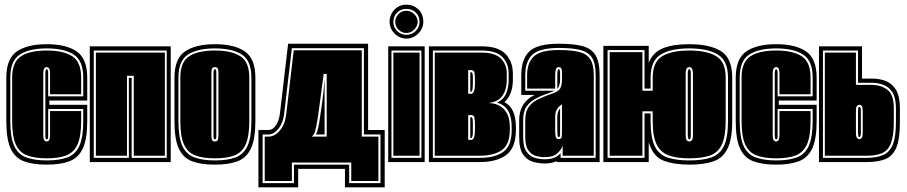

<svg xmlns="http://www.w3.org/2000/svg" viewBox="-20 -693 3877 821"><path d="M180 11Q120 11 82 -3.5Q44 -18 25.5 -58Q7 -98 7 -176V-361Q7 -442 52 -473Q97 -504 180 -504Q263 -504 308 -473Q353 -442 353 -361V-263H191V-245H353V-176Q353 -98 334 -58Q315 -18 277 -3.5Q239 11 180 11ZM180 -7Q234 -7 268.5 -20Q303 -33 319.5 -69.5Q336 -106 336 -176V-227H186V-111Q186 -97 180 -97Q174 -97 174 -111V-379Q174 -397 180 -397Q186 -397 186 -379V-281H336V-361Q336 -433 295.5 -459.5Q255 -486 180 -486Q105 -486 64.5 -459.5Q24 -433 24 -361V-176Q24 -106 40.5 -69.5Q57 -33 92 -20Q127 -7 180 -7ZM180 -16Q129 -16 96 -28.5Q63 -41 47.5 -75.5Q32 -110 32 -176V-361Q32 -428 70 -452.5Q108 -477 180 -477Q251 -477 289 -452.5Q327 -428 327 -361V-290H194V-379Q194 -406 180 -406Q165 -406 165 -379V-115Q165 -88 180 -88Q194 -88 194 -115V-218H327V-176Q327 -110 311.5 -75.5Q296 -41 263.5 -28.5Q231 -16 180 -16Z M364 0V-495H710V0ZM381 -18H531V-360H543V-18H693V-477H381ZM390 -27V-468H685V-27H552V-369H523V-27Z M899 11Q839 11 801 -3.5Q763 -18 744.5 -58Q726 -98 726 -176V-361Q726 -442 771 -473Q816 -504 899 -504Q982 -504 1027 -473Q1072 -442 1072 -361V-176Q1072 -98 1053 -58Q1034 -18 996 -3.5Q958 11 899 11ZM899 -7Q953 -7 987.5 -20Q1022 -33 1038.5 -69.5Q1055 -106 1055 -176V-361Q1055 -433 1014.5 -459.5Q974 -486 899 -486Q824 -486 783.5 -459.5Q743 -433 743 -361V-176Q743 -106 759.5 -69.5Q776 -33 811 -20Q846 -7 899 -7ZM899 -16Q848 -16 815 -28.5Q782 -41 766.5 -75.5Q751 -110 751 -176V-361Q751 -428 789 -452.5Q827 -477 899 -477Q970 -477 1008 -452.5Q1046 -428 1046 -361V-176Q1046 -110 1030.5 -75.5Q1015 -41 982.5 -28.5Q950 -16 899 -16ZM899 -88Q910 -88 912 -96.5Q914 -105 914 -112V-382Q914 -396 910.5 -401Q907 -406 899 -406Q892 -406 888 -401.5Q884 -397 884 -382V-112Q884 -102 886.5 -95Q889 -88 899 -88ZM899 -97Q893 -97 893 -112V-382Q893 -397 899 -397Q905 -397 905 -382V-112Q905 -97 899 -97Z M1085 108V-137H1128Q1146 -137 1159.5 -156.5Q1173 -176 1177 -208L1212 -506H1554V-137H1625V108H1455V29H1255V108ZM1103 90H1237V11H1473V90H1607V-118H1536V-487H1228L1195 -206Q1191 -168 1171 -143Q1151 -118 1128 -118H1103ZM1112 81V-109H1129Q1155 -109 1177 -135.5Q1199 -162 1204 -205L1236 -478H1527V-109H1598V81H1482V2H1228V81ZM1313 -109H1377V-377H1364Q1352 -286 1345 -233.5Q1338 -181 1333 -155.5Q1328 -130 1323.5 -121.5Q1319 -113 1313 -109ZM1330 -118Q1333 -120 1337 -132.5Q1341 -145 1345 -169Q1349 -196 1356.5 -246.5Q1364 -297 1368 -356V-118Z M1640 0V-495H1796V0ZM1654 -18H1782V-477H1654ZM1662 -27V-468H1774V-27ZM1718 -528Q1689 -528 1667.5 -549.5Q1646 -571 1646 -599Q1646 -630 1666.5 -651.5Q1687 -673 1718 -673Q1747 -673 1768.5 -653.5Q1790 -634 1790 -599Q1790 -571 1768.5 -549.5Q1747 -528 1718 -528ZM1718 -544Q1741 -544 1757.5 -560.5Q1774 -577 1774 -599Q1774 -625 1757.5 -640Q1741 -655 1718 -655Q1694 -655 1678 -639Q1662 -623 1662 -599Q1662 -577 1678 -560.5Q1694 -544 1718 -544ZM1718 -552Q1697 -552 1683.5 -567Q1670 -582 1670 -599Q1670 -618 1683.5 -632.5Q1697 -647 1718 -647Q1737 -647 1751.5 -632.5Q1766 -618 1766 -599Q1766 -582 1751.5 -567Q1737 -552 1718 -552Z M1814 0V-495H2039Q2110 -495 2141.5 -462.5Q2173 -430 2173 -378V-350Q2173 -322 2164.5 -298Q2156 -274 2137 -256Q2163 -243 2174.5 -215.5Q2186 -188 2186 -150V-138Q2186 -62 2145.5 -31Q2105 0 2031 0ZM1831 -18H2031Q2096 -18 2132 -43.5Q2168 -69 2168 -138V-150Q2168 -238 2105 -254Q2133 -267 2144 -293Q2155 -319 2155 -350V-378Q2155 -422 2128 -449.5Q2101 -477 2039 -477H1831ZM1839 -27V-468H2039Q2096 -468 2121.5 -443Q2147 -418 2147 -378V-350Q2147 -312 2129.5 -285Q2112 -258 2071 -253V-252Q2108 -252 2134 -227Q2160 -202 2160 -150V-138Q2160 -75 2125.5 -51Q2091 -27 2031 -27ZM1982 -292H1995Q2011 -292 2011 -339Q2011 -355 2010.5 -365.5Q2010 -376 2009 -382Q2007 -393 1995 -393H1982ZM1991 -301V-384H1995Q2000 -384 2001 -375Q2002 -370 2002 -361Q2002 -352 2002 -339Q2002 -301 1995 -301ZM1982 -95H1995Q2004 -95 2008 -108Q2011 -120 2011 -151Q2011 -163 2010.5 -172Q2010 -181 2009 -188Q2008 -201 1995 -201H1982ZM1991 -103V-192H1995Q2000 -192 2001 -182Q2002 -177 2002 -169Q2002 -161 2002 -151Q2002 -138 2002 -128.5Q2002 -119 2001 -114Q1999 -103 1995 -103Z M2309 6Q2285 6 2259.5 -1Q2234 -8 2217 -32Q2200 -56 2200 -107V-179Q2200 -255 2266 -287H2209V-372Q2209 -439 2243 -472.5Q2277 -506 2370 -506Q2434 -506 2472 -495.5Q2510 -485 2527 -456Q2544 -427 2544 -372V0H2360V-4Q2339 6 2309 6ZM2309 -12Q2335 -12 2351 -19Q2367 -26 2377 -38V-18H2527V-372Q2527 -421 2512 -445.5Q2497 -470 2462.5 -479Q2428 -488 2370 -488Q2288 -488 2257 -459.5Q2226 -431 2226 -372V-305H2350Q2344 -301 2333.5 -297.5Q2323 -294 2310 -289Q2291 -282 2269 -270.5Q2247 -259 2232 -238Q2217 -217 2217 -179V-107Q2217 -65 2231.5 -44.5Q2246 -24 2267 -18Q2288 -12 2309 -12ZM2309 -21Q2290 -21 2271 -26.5Q2252 -32 2239 -50.5Q2226 -69 2226 -107V-179Q2226 -217 2242.5 -238Q2259 -259 2286 -271Q2313 -283 2342 -293Q2368 -302 2375.5 -315Q2383 -328 2383 -354V-382Q2383 -393 2380.5 -399.5Q2378 -406 2369 -406Q2360 -406 2357 -397Q2354 -388 2354 -371V-314H2234V-372Q2234 -425 2263 -452Q2292 -479 2370 -479Q2425 -479 2457.5 -470.5Q2490 -462 2504.5 -439Q2519 -416 2519 -372V-27H2386V-71Q2381 -54 2363.5 -37.5Q2346 -21 2309 -21ZM2363 -313V-371Q2363 -397 2369 -397Q2375 -397 2375 -382V-354Q2375 -325 2363 -313ZM2369 -98Q2381 -98 2382 -110Q2383 -116 2383 -123.5Q2383 -131 2383 -141V-247Q2370 -239 2362 -226.5Q2354 -214 2354 -193V-135Q2354 -120 2356 -109Q2358 -98 2369 -98ZM2369 -107Q2364 -107 2364 -116L2363 -135V-193Q2363 -216 2375 -229V-117Q2375 -107 2369 -107Z M2927 11Q2861 11 2816.5 -6.5Q2772 -24 2754 -85V0H2560V-497H2754V-424Q2771 -469 2814.5 -486.5Q2858 -504 2927 -504Q3016 -504 3063.5 -474Q3111 -444 3111 -361V-176Q3111 -98 3091 -57.5Q3071 -17 3030.5 -3Q2990 11 2927 11ZM2927 -7Q2984 -7 3021 -19.5Q3058 -32 3075.5 -68.5Q3093 -105 3093 -176V-361Q3093 -433 3050 -459.5Q3007 -486 2927 -486Q2848 -486 2805 -459.5Q2762 -433 2762 -361V-314H2736V-479H2578V-18H2736V-208H2762V-176Q2762 -105 2779.5 -68.5Q2797 -32 2834 -19.5Q2871 -7 2927 -7ZM2927 -16Q2874 -16 2839.5 -28.5Q2805 -41 2788 -75Q2771 -109 2771 -176V-217H2727V-27H2587V-470H2727V-305H2771V-361Q2771 -428 2811.5 -452.5Q2852 -477 2927 -477Q3003 -477 3043 -452.5Q3083 -428 3083 -361V-176Q3083 -109 3066.5 -74.5Q3050 -40 3015.5 -28Q2981 -16 2927 -16ZM2927 -88Q2934 -88 2938.5 -93.5Q2943 -99 2943 -115V-379Q2943 -406 2927 -406Q2912 -406 2912 -379V-115Q2912 -98 2916 -94Q2921 -88 2927 -88ZM2927 -97Q2924 -97 2923 -101Q2921 -105 2921 -115V-379Q2921 -397 2927 -397Q2934 -397 2934 -379V-115Q2934 -105 2932 -101Q2931 -97 2927 -97Z M3299 11Q3239 11 3201 -3.5Q3163 -18 3144.5 -58Q3126 -98 3126 -176V-361Q3126 -442 3171 -473Q3216 -504 3299 -504Q3382 -504 3427 -473Q3472 -442 3472 -361V-263H3310V-245H3472V-176Q3472 -98 3453 -58Q3434 -18 3396 -3.5Q3358 11 3299 11ZM3299 -7Q3353 -7 3387.5 -20Q3422 -33 3438.5 -69.5Q3455 -106 3455 -176V-227H3305V-111Q3305 -97 3299 -97Q3293 -97 3293 -111V-379Q3293 -397 3299 -397Q3305 -397 3305 -379V-281H3455V-361Q3455 -433 3414.5 -459.5Q3374 -486 3299 -486Q3224 -486 3183.5 -459.5Q3143 -433 3143 -361V-176Q3143 -106 3159.5 -69.5Q3176 -33 3211 -20Q3246 -7 3299 -7ZM3299 -16Q3248 -16 3215 -28.5Q3182 -41 3166.5 -75.5Q3151 -110 3151 -176V-361Q3151 -428 3189 -452.5Q3227 -477 3299 -477Q3370 -477 3408 -452.5Q3446 -428 3446 -361V-290H3313V-379Q3313 -406 3299 -406Q3284 -406 3284 -379V-115Q3284 -88 3299 -88Q3313 -88 3313 -115V-218H3446V-176Q3446 -110 3430.5 -75.5Q3415 -41 3382.5 -28.5Q3350 -16 3299 -16Z M3482 0V-495H3666V-357H3708Q3741 -357 3768 -346.5Q3795 -336 3811.5 -308.5Q3828 -281 3828 -230V-170Q3828 -98 3812.5 -61.5Q3797 -25 3765.5 -12.5Q3734 0 3686 0ZM3499 -18H3686Q3728 -18 3756 -30Q3784 -42 3797.5 -74.5Q3811 -107 3811 -170V-230Q3811 -273 3797 -296.5Q3783 -320 3759.5 -329.5Q3736 -339 3708 -339H3649V-477H3499ZM3507 -27V-468H3640V-330H3708Q3746 -330 3774 -309.5Q3802 -289 3802 -230V-170Q3802 -111 3789.5 -80Q3777 -49 3751.5 -38Q3726 -27 3686 -27ZM3655 -98Q3661 -98 3665 -104Q3669 -108 3669 -125V-219Q3669 -235 3665 -240Q3660 -245 3655 -245Q3648 -245 3644 -239.5Q3640 -234 3640 -219V-125Q3640 -108 3644 -104Q3649 -98 3655 -98ZM3655 -107Q3652 -107 3651 -111Q3649 -115 3649 -125V-219Q3649 -236 3655 -236Q3661 -236 3661 -219V-125Q3661 -115 3659 -111Q3658 -107 3655 -107Z"/></svg>

Font: Alumni Sans Collegiate One
Style: Regular
Weight: 400
Designer: Robert E. Leuschke
Foundry: Robert E. Leuschke
Version: Version 1.100